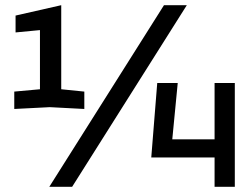

<svg xmlns="http://www.w3.org/2000/svg" viewBox="-20 -720 970 740"><path d="M35 -300V-367L134 -376V-604L40 -595V-660L216 -700V-376L305 -367V-300L172 -307ZM170 0 612 -700H700L258 0ZM563 -113 586 -400H665L644 -183H807V-400H885V0H807V-113Z"/></svg>

Font: Tektur SemiCondensed
Style: Regular
Weight: 400
Width: 4
Designer: Adam Jagosz
Foundry: Adam Jagosz
Version: Version 1.005;gftools[0.9.30]